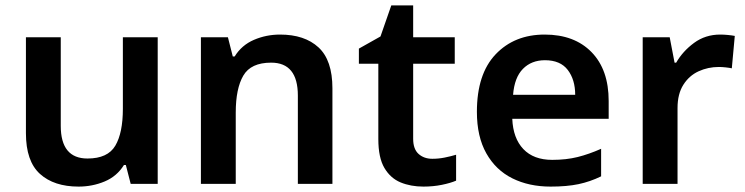

<svg xmlns="http://www.w3.org/2000/svg" viewBox="-20 -681 2760 711"><path d="M564 -543V0H464L446 -70H439Q413 -28 367.5 -9Q322 10 271 10Q180 10 128 -37Q76 -84 76 -188V-543H205V-215Q205 -94 304 -94Q379 -94 407 -141.5Q435 -189 435 -278V-543Z M1017 -553Q1108 -553 1159.5 -505.5Q1211 -458 1211 -354V0H1083V-327Q1083 -449 984 -449Q909 -449 881 -401Q853 -353 853 -264V0H724V-543H824L842 -472H849Q875 -514 920.5 -533.5Q966 -553 1017 -553Z M1581 -93Q1604 -93 1626.5 -97.5Q1649 -102 1669 -108V-12Q1648 -3 1616 3.5Q1584 10 1548 10Q1501 10 1463.5 -5.5Q1426 -21 1403.5 -59Q1381 -97 1381 -166V-445H1309V-501L1389 -546L1429 -661H1510V-543H1664V-445H1510V-167Q1510 -129 1530 -111Q1550 -93 1581 -93Z M1997 -553Q2107 -553 2170.5 -488Q2234 -423 2234 -307V-241H1877Q1880 -169 1918 -129Q1956 -89 2025 -89Q2077 -89 2119 -99.5Q2161 -110 2206 -130V-28Q2165 -8 2122 1Q2079 10 2019 10Q1939 10 1877.5 -20.5Q1816 -51 1781 -113Q1746 -175 1746 -267Q1746 -407 1815.5 -480Q1885 -553 1997 -553ZM1998 -458Q1948 -458 1916.5 -426Q1885 -394 1880 -330H2110Q2110 -386 2082.5 -422Q2055 -458 1998 -458Z M2647 -553Q2660 -553 2675.5 -551.5Q2691 -550 2701 -548L2690 -428Q2681 -430 2667 -431.5Q2653 -433 2642 -433Q2602 -433 2567 -417Q2532 -401 2510.5 -367Q2489 -333 2489 -281V0H2360V-543H2460L2478 -449H2484Q2508 -491 2550 -522Q2592 -553 2647 -553Z"/></svg>

Font: Noto Sans Sora Sompeng Semi
Style: Bold
Weight: 700
Designer: Monotype Design Team. David Williams.
Foundry: Monotype Imaging Inc.
Version: Version 2.101; ttfautohint (v1.8.4.7-5d5b)